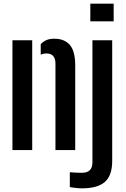

<svg xmlns="http://www.w3.org/2000/svg" viewBox="-20 -820 690 1049"><path d="M283 0V-473.5Q282.5 -528 233 -528Q218 -528 202.5 -521.5V-578.5Q216 -593 233.2 -600.8Q250.5 -608.5 277 -608.5Q331.5 -608.5 361 -575.2Q390.5 -542 391 -464.5V0ZM48 0V-600H156V0ZM473.5 -703.5V-800H601V-703.5ZM428 209Q413 209 395 207Q377 205 361.5 202.5V121Q374 122.5 393.5 123.2Q413 124 427.5 124Q485 124 485 67.5V-600H593V59.5Q593 139 553 174Q513 209 428 209Z"/></svg>

Font: Big Shoulders Stencil Display
Style: Bold
Weight: 700
Designer: Patric King
Foundry: XO Type Co
Version: Version 1.000